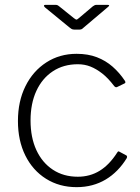

<svg xmlns="http://www.w3.org/2000/svg" viewBox="-20 -762 578 792"><path d="M296 -540Q343 -540 379.5 -526Q416 -512 444.5 -487Q473 -462 495 -429Q500 -421 494 -418L463 -403Q457 -400 451 -407Q426 -440 401.5 -459Q377 -478 353 -487.5Q329 -497 301 -497Q242 -497 198 -468Q154 -439 130 -387Q106 -335 106 -265Q106 -195 130 -143Q154 -91 198 -62Q242 -33 301 -33Q351 -33 391 -57.5Q431 -82 463 -132Q466 -137 468 -137.5Q470 -138 473 -136L501 -121Q506 -118 503 -110Q486 -82 464 -59.5Q442 -37 416 -21.5Q390 -6 360 2Q330 10 296 10Q225 10 170 -24.5Q115 -59 84.5 -120.5Q54 -182 54 -263Q54 -344 85 -406.5Q116 -469 171 -504.5Q226 -540 296 -540ZM363 -736Q367 -739 370.5 -740.5Q374 -742 378 -742H423Q437 -742 424 -732L326 -649Q323 -646 319 -643Q315 -640 309 -640H286Q279 -640 274.5 -643Q270 -646 265 -650L165 -732Q161 -736 161.5 -739Q162 -742 167 -742H208Q213 -742 216 -741Q219 -740 224 -736L285 -687Q293 -681 295.5 -681Q298 -681 305 -687Z"/></svg>

Font: Libre Franklin ExtraLight
Style: Regular
Weight: 250
Designer: Pablo Impallari, Rodrigo Fuenzalida, Nhung Nguyen
Foundry: Impallari Type
Version: Version 3.000